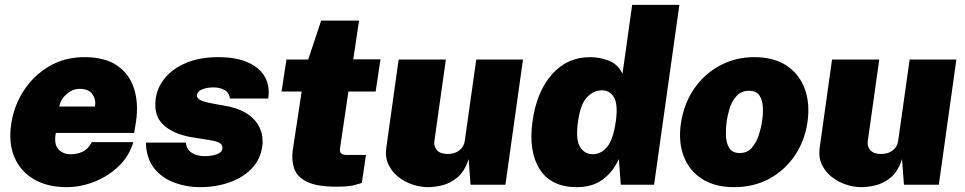

<svg xmlns="http://www.w3.org/2000/svg" viewBox="-20 -763 3984 793"><path d="M255.5 10Q175.5 10 119.8 -22.8Q64 -55.5 39.2 -114.5Q14.5 -173.5 26.5 -252Q37.5 -326 78 -388.5Q118.5 -451 182.8 -489Q247 -527 329 -527Q413.5 -527 464.2 -492Q515 -457 534 -396.2Q553 -335.5 541.5 -259L534 -214H210.5Q202 -167.5 221 -146.8Q240 -126 271.5 -126Q298 -126 320.5 -136Q343 -146 359.5 -176H530.5Q514 -118.5 470.5 -76.8Q427 -35 370 -12.5Q313 10 255.5 10ZM225 -323H372.5Q377 -352.5 361.5 -374.2Q346 -396 309 -396Q279.5 -396 254.8 -374.2Q230 -352.5 225 -323Z M805 10Q751 10 700.5 -8.5Q650 -27 617.2 -67.5Q584.5 -108 582.5 -174H747.5Q750.5 -149 765.2 -137Q780 -125 796.8 -121.5Q813.5 -118 822 -118Q854.5 -118 875.5 -125.8Q896.5 -133.5 898.5 -149Q901 -163.5 888.2 -171.8Q875.5 -180 841.5 -185L767 -197Q694.5 -210.5 654.2 -248Q614 -285.5 623 -355Q629.5 -403 662.2 -442Q695 -481 750.8 -504Q806.5 -527 882 -527Q988 -527 1043.8 -481Q1099.5 -435 1088 -356H929.5Q927.5 -379.5 908 -390.8Q888.5 -402 862 -402Q835 -402 815.2 -394Q795.5 -386 793.5 -371Q791.5 -357.5 808.2 -349.2Q825 -341 865.5 -334L930.5 -322Q978.5 -310 1006.5 -289.5Q1034.5 -269 1047.5 -245.2Q1060.5 -221.5 1063.2 -198.8Q1066 -176 1063.5 -160Q1056 -104.5 1019.5 -66.8Q983 -29 927 -9.5Q871 10 805 10Z M1369.5 8Q1288.5 8 1247.8 -12.2Q1207 -32.5 1195.2 -66.5Q1183.5 -100.5 1189 -142L1226 -385H1143L1163 -517H1253L1306.5 -678H1463L1439 -518H1551.5L1531.5 -385H1419L1384.5 -151Q1382 -134 1390.2 -128.5Q1398.5 -123 1411.5 -123H1491.5L1474.5 -8Q1463 -3 1439.5 2.5Q1416 8 1369.5 8Z M1748 10Q1716.5 10 1684 -0.8Q1651.5 -11.5 1625 -32.5Q1598.5 -53.5 1584.2 -83.8Q1570 -114 1575.5 -153L1626.5 -517H1821.5L1774 -180Q1771 -157.5 1785.2 -142.2Q1799.5 -127 1829 -127Q1858.5 -127 1877.5 -142.2Q1896.5 -157.5 1899.5 -180L1947 -517H2140L2067.5 0H1923.5L1915.5 -106Q1899 -54.5 1868.8 -29.8Q1838.5 -5 1805.8 2.5Q1773 10 1748 10Z M2363 10Q2256 10 2209 -64.2Q2162 -138.5 2179.5 -262Q2196.5 -384.5 2259.5 -455.8Q2322.5 -527 2417.5 -527Q2456 -527 2494.2 -512.5Q2532.5 -498 2551 -458L2591 -743H2786L2681.5 0H2544L2536 -106Q2511 -52 2468.5 -21Q2426 10 2363 10ZM2428 -126Q2462 -126 2487.2 -155.8Q2512.5 -185.5 2523.5 -262Q2533 -331 2516.2 -360.5Q2499.5 -390 2465.5 -390Q2432.5 -390 2405 -362Q2377.5 -334 2367.5 -262Q2356.5 -185.5 2375.8 -155.8Q2395 -126 2428 -126Z M3012 10Q2933 10 2879.8 -24Q2826.5 -58 2803.8 -117.8Q2781 -177.5 2792.5 -255Q2805 -336.5 2847.8 -397.8Q2890.5 -459 2954.8 -493Q3019 -527 3095 -527Q3176 -527 3229 -491.8Q3282 -456.5 3304.2 -395Q3326.5 -333.5 3314.5 -255Q3302.5 -178 3261.2 -118.2Q3220 -58.5 3156.2 -24.2Q3092.5 10 3012 10ZM3035.5 -131Q3066 -131 3084.8 -152.2Q3103.5 -173.5 3113.5 -204Q3123.5 -234.5 3127.5 -262Q3132 -290 3130.8 -319.2Q3129.5 -348.5 3117 -368.2Q3104.5 -388 3074 -388Q3042.5 -388 3023.5 -368.2Q3004.5 -348.5 2995 -319.2Q2985.5 -290 2981.5 -262Q2977.5 -234.5 2978.2 -204Q2979 -173.5 2991.5 -152.2Q3004 -131 3035.5 -131Z M3538 10Q3506.5 10 3474 -0.8Q3441.5 -11.5 3415 -32.5Q3388.5 -53.5 3374.2 -83.8Q3360 -114 3365.5 -153L3416.5 -517H3611.5L3564 -180Q3561 -157.5 3575.2 -142.2Q3589.5 -127 3619 -127Q3648.5 -127 3667.5 -142.2Q3686.5 -157.5 3689.5 -180L3737 -517H3930L3857.5 0H3713.5L3705.5 -106Q3689 -54.5 3658.8 -29.8Q3628.5 -5 3595.8 2.5Q3563 10 3538 10Z"/></svg>

Font: Public Sans Black
Style: Italic
Weight: 900
Italic angle: -8°
Designer: The Public Sans project authors (U.S. Web Design System). Libre Franklin designed by Pablo Impallari and Rodrigo Fuenzal
Version: Version 1.007; ttfautohint (v1.8.1) -l 8 -r 50 -G 200 -x 14 